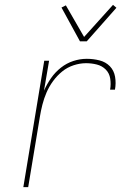

<svg xmlns="http://www.w3.org/2000/svg" viewBox="-20 -770 540 790"><path d="M76 0 162 -520H182L161 -397Q173 -424 190 -448.5Q207 -473 230.5 -491.5Q254 -510 281.5 -519Q309 -528 337 -528Q364 -528 389.5 -521.5Q415 -515 432 -497.5Q449 -480 453.5 -454Q458 -428 453 -401H433Q437 -424 433.5 -446.5Q430 -469 415 -484Q400 -499 378.5 -504.5Q357 -510 334 -510Q309 -510 283 -501.5Q257 -493 236 -476Q215 -459 198.5 -436.5Q182 -414 171.5 -389.5Q161 -365 154.5 -339.5Q148 -314 144 -289L96 0ZM309 -600 233 -739 251 -748 326 -618 445 -750 459 -738 337 -600Z"/></svg>

Font: Iosevka Curly Thin
Style: Italic
Weight: 100
Italic angle: -9°
Monospace: yes
Designer: Belleve Invis
Foundry: Belleve Invis
Version: Version 22.1.2; ttfautohint (v1.8.4)